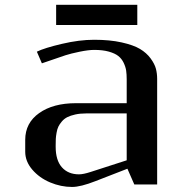

<svg xmlns="http://www.w3.org/2000/svg" viewBox="-20 -757 748 788"><path d="M543.5 -737.3V-654.3H210.4V-737.3ZM366.7 -552.2Q343.3 -552.2 306.6 -544.7Q270 -537.1 249 -530.3L151.9 -497.1L131.3 -544.9Q162.1 -560.1 233.6 -576.9Q305.2 -593.8 366.7 -593.8Q430.7 -593.8 479 -583Q527.3 -572.3 554.4 -556.2Q581.5 -540 598.1 -517.3Q614.7 -494.6 619.9 -474.9Q625 -455.1 625 -433.1V0H531.2L502.9 -64.5L372.1 -13.7Q311 10.3 275.9 10.3Q230 10.3 185.8 -8.3Q141.6 -26.9 112.5 -60.8Q83.5 -94.7 83.5 -134.3V-183.1Q83.5 -252.4 140.9 -293Q198.2 -333.5 291.5 -333.5H500V-431.2Q500 -451.7 497.8 -467Q495.6 -482.4 487.5 -499.3Q479.5 -516.1 465.6 -527.1Q451.7 -538.1 426.5 -545.2Q401.4 -552.2 366.7 -552.2ZM500 -291.5H333.5Q308.6 -291.5 288.8 -287.1Q269 -282.7 256.1 -276.1Q243.2 -269.5 233.9 -258.5Q224.6 -247.6 219.7 -237.5Q214.8 -227.5 212.2 -212.4Q209.5 -197.3 209 -186.8Q208.5 -176.3 208.5 -160.6V-154.3Q208.5 -99.1 234.1 -70.3Q259.8 -41.5 304.2 -41.5Q321.8 -41.5 352.1 -51.3L500 -99.1Z"/></svg>

Font: Resagnicto
Style: Bold
Weight: 700
Version: Version 0.9991